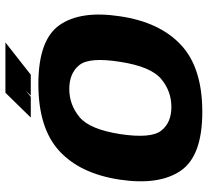

<svg xmlns="http://www.w3.org/2000/svg" viewBox="-49 -712 766 708"><g transform="rotate(-90 334.0 -358.0)"><path d="M275.5 5Q438 5 522.2 -73.5Q606.5 -152 628 -299Q650 -443.5 595.5 -521.5Q541 -599.5 378 -599.5Q215.5 -599.5 131.5 -522.5Q47.5 -445.5 25.5 -299Q4 -154 58.5 -74.5Q113 5 275.5 5ZM293.5 -109Q235.5 -109 206 -146.8Q176.5 -184.5 193.5 -298Q211 -410.5 256.5 -448Q302 -485.5 360 -485.5Q418.5 -485.5 448.2 -448.2Q478 -411 460 -298Q442.5 -185 397.2 -147Q352 -109 293.5 -109ZM335.5 -627.5H412.5L531.5 -721H428.5ZM254.5 -627.5H331L446.5 -721H346Z"/></g></svg>

Font: Anybody UltraCondensed Thin
Style: Bold Italic
Weight: 700
Italic angle: -10°
Version: Version 1.111